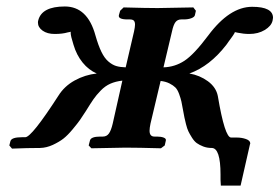

<svg xmlns="http://www.w3.org/2000/svg" viewBox="-20 -457 863 593"><path d="M633.8 0Q619.6 0 607.7 -4.6Q595.7 -9.3 587.6 -15.1Q579.6 -21 572.5 -32.5Q565.4 -43.9 561.8 -51.5Q558.1 -59.1 554.4 -73.7Q550.8 -88.4 549.6 -94.2Q548.3 -100.1 545.9 -113.8Q542.5 -133.3 540.3 -143.3Q538.1 -153.3 533.2 -166.7Q528.3 -180.2 521.7 -186.8Q515.1 -193.4 503.7 -199.2Q492.2 -205.1 476.1 -207L444.8 -75.2Q441.9 -61.5 441.9 -53.2Q441.9 -35.2 457 -35.2H464.8Q477.5 -35.2 485.6 -32Q493.7 -28.8 492.2 -22.9L488.8 -7.8L477.1 1Q405.8 -1 367.2 -1L262.2 1L253.9 -7.8L257.8 -22.9Q260.7 -35.2 290 -35.2H297.9Q309.6 -35.2 316.4 -44.7Q323.2 -54.2 328.1 -75.2L357.9 -208Q336.9 -205.6 320.8 -198.5Q304.7 -191.4 291 -177.2Q277.3 -163.1 268.6 -150.4Q259.8 -137.7 245.1 -113.8Q233.4 -95.7 226.8 -86.2Q220.2 -76.7 204.6 -57.9Q189 -39.1 175.8 -28.8Q162.6 -18.6 143.1 -9.5Q123.5 -0.5 104 0Q64.9 0 17.1 2L8.8 -7.8L12.2 -21Q15.6 -33.2 47.9 -33.2H58.1Q77.6 -33.2 160.2 -161.1Q178.7 -190.9 210.7 -208.5Q242.7 -226.1 278.8 -230Q253.9 -240.7 235.1 -263.9Q216.3 -287.1 207 -318.8Q198.2 -346.2 198.2 -356Q198.2 -357.9 199.2 -358.9Q197.3 -358.4 194.1 -357.9Q190.9 -357.4 189 -356.9Q172.9 -352.1 148.9 -352.1Q126 -352.1 111.6 -362.3Q97.2 -372.6 97.2 -387.2Q97.2 -391.1 98.1 -394Q108.9 -437 180.2 -437Q250.5 -437 274.9 -347.2Q283.7 -316.4 293.2 -296.9Q302.7 -277.3 314.7 -267.1Q326.7 -256.8 338.6 -253.2Q350.6 -249.5 368.2 -249L394 -359.9Q397 -374 397 -380.9Q397 -389.6 393.3 -393.3Q389.6 -397 380.9 -397H374Q344.2 -397 347.2 -410.2L351.1 -423.8L361.8 -434.1Q432.1 -432.1 466.8 -432.1L577.1 -434.1L585 -423.8L582 -410.2Q580.6 -404.3 570.6 -400.6Q560.5 -397 547.9 -397H540Q528.3 -397 522 -388.7Q515.6 -380.4 511.2 -359.9L484.9 -249Q520 -250 549.6 -269.3Q579.1 -288.6 623 -347.2Q689 -436 758.8 -436Q823.2 -436 823.2 -401.9Q823.2 -400.4 822.5 -397.5Q821.8 -394.5 821.8 -393.1Q817.9 -376.5 797.6 -364.3Q777.3 -352.1 750 -352.1Q732.4 -352.1 713.9 -356Q706.1 -357.9 705.1 -357.9Q705.6 -356.9 704.1 -354.5Q702.6 -352.1 700 -347.9Q697.3 -343.8 694.3 -339.8Q691.4 -335.9 686.8 -329.6Q682.1 -323.2 679.2 -318.8Q627.9 -252.4 564.9 -230Q596.7 -224.6 622.1 -206.1Q647.5 -187.5 652.8 -160.2Q674.3 -32.2 693.8 -32.2H710.9Q726.6 -32.2 739.7 -27.6Q752.9 -22.9 752.9 -14.2Q752.9 -12.2 752 -11.2L723.1 116.2H662.1L661.1 98.6V99.1V82Q661.1 0 633.8 0Z"/></svg>

Font: Linux Libertine
Style: Bold Italic
Weight: 700
Italic angle: -11.5°
Designer: Philipp H. Poll
Foundry: Philipp H. Poll
Version: Version 4.0.5